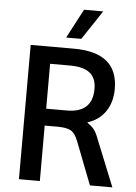

<svg xmlns="http://www.w3.org/2000/svg" viewBox="-60 -951 706 997"><g transform="rotate(5 293.0 -453.0)"><path d="M77 -700H302Q418 -700 475 -652.5Q532 -605 532 -510Q532 -441 499 -392.5Q466 -344 406 -325V-323Q426 -310 438.5 -295Q451 -280 459 -260L564 0H447L361 -222Q346 -262 324 -275.5Q302 -289 252 -289H186V0H77ZM294 -377Q427 -377 427 -501Q427 -557 393.5 -584Q360 -611 291 -611H186V-377ZM337 -906H437L336 -754H257Z"/></g></svg>

Font: Sarabun Medium
Style: Regular
Weight: 500
Designer: Suppakit Chalermlarp | Katatrad Co.,Ltd.
Foundry: Cadson Demak Co.,Ltd.
Version: Version 1.000; ttfautohint (v1.6)